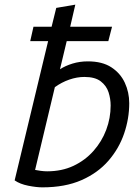

<svg xmlns="http://www.w3.org/2000/svg" viewBox="-20 -796 600 826"><path d="M162 10Q137 10 101.5 3Q66 -4 43 -20L187 -619H110L124 -681H202L222 -762L304 -776L282 -681H462L446 -619H267L238 -498Q261 -513 292 -522.5Q323 -532 358 -532Q420 -532 459 -506.5Q498 -481 517 -440Q536 -399 536 -352Q536 -286 514 -221.5Q492 -157 446.5 -104.5Q401 -52 330.5 -21Q260 10 162 10ZM183 -59Q246 -59 296 -82.5Q346 -106 382 -146.5Q418 -187 437 -237.5Q456 -288 456 -342Q456 -371 447 -399Q438 -427 413.5 -446Q389 -465 343 -465Q311 -465 278 -453.5Q245 -442 216 -421L131 -65Q140 -63 155 -61Q170 -59 183 -59Z"/></svg>

Font: Ubuntu Sans Mono
Style: Italic
Weight: 400
Italic angle: -13.5°
Monospace: yes
Designer: Dalton Maag Ltd
Foundry: Dalton Maag Ltd
Version: Version 1.006